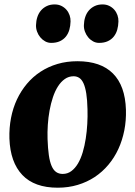

<svg xmlns="http://www.w3.org/2000/svg" viewBox="-20 -851 624 885"><path d="M215.8 -653.3Q201.2 -653.3 188.2 -660.4Q175.3 -667.5 165.8 -679Q156.2 -690.4 150.9 -705.1Q145.5 -719.7 146 -734.9Q146.5 -754.9 152.1 -772.2Q157.7 -789.6 168.7 -802.5Q179.7 -815.4 195.6 -823Q211.4 -830.6 231.9 -830.6Q249.5 -830.6 263.2 -823.7Q276.9 -816.9 286.4 -805.9Q295.9 -794.9 300.8 -780.8Q305.7 -766.6 305.2 -752Q304.7 -731.4 299.6 -713.6Q294.4 -695.8 283.7 -682.4Q272.9 -668.9 256.1 -661.1Q239.3 -653.3 215.8 -653.3ZM436.5 -653.3Q421.9 -653.3 408.9 -660.4Q396 -667.5 386.5 -679Q377 -690.4 371.6 -705.1Q366.2 -719.7 366.7 -734.9Q367.2 -754.9 372.8 -772.2Q378.4 -789.6 389.4 -802.5Q400.4 -815.4 416.3 -823Q432.1 -830.6 452.6 -830.6Q470.2 -830.6 483.9 -823.7Q497.6 -816.9 507.1 -805.9Q516.6 -794.9 521.5 -780.8Q526.4 -766.6 525.9 -752Q525.4 -731.4 520.3 -713.6Q515.1 -695.8 504.4 -682.4Q493.7 -668.9 476.8 -661.1Q460 -653.3 436.5 -653.3ZM269 -49.3Q291.5 -49.3 308.8 -62.3Q326.2 -75.2 339.4 -97.4Q352.5 -119.6 361.3 -149.2Q370.1 -178.7 375.2 -211.9Q380.4 -245.1 382.3 -279.8Q384.3 -314.5 383.3 -347.2Q382.3 -390.6 377.7 -419.9Q373 -449.2 365 -466.8Q356.9 -484.4 345.5 -491.9Q334 -499.5 319.3 -499.5Q296.9 -499.5 278.8 -486.8Q260.7 -474.1 247.1 -452.6Q233.4 -431.2 223.9 -402.6Q214.4 -374 208.5 -341.8Q202.6 -309.6 200.4 -275.9Q198.2 -242.2 199.2 -210.4Q200.7 -166.5 205.1 -136Q209.5 -105.5 217.8 -86.2Q226.1 -66.9 238.8 -58.1Q251.5 -49.3 269 -49.3ZM23.4 -212.4Q22 -261.7 30.8 -307.4Q39.6 -353 58.1 -392.6Q76.7 -432.1 104 -464.6Q131.3 -497.1 166.7 -520.3Q202.1 -543.5 244.9 -556.2Q287.6 -568.8 336.9 -568.8Q444.3 -568.8 500.7 -512.2Q557.1 -455.6 560.5 -345.2Q562 -295.9 553 -250Q543.9 -204.1 525.6 -164.3Q507.3 -124.5 479.7 -91.6Q452.1 -58.6 416.7 -35.2Q381.3 -11.7 338.4 1.2Q295.4 14.2 246.1 14.2Q138.7 14.2 83 -44.4Q27.3 -103 23.4 -212.4Z"/></svg>

Font: Merriweather UltraBold
Style: Italic
Weight: 900
Italic angle: -7°
Designer: Eben Sorkin ( eben@eyebytes.com )
Foundry: Eben Sorkin ( eben@eyebytes.com )
Version: Version 1.52; ttfautohint (v1.4.1)